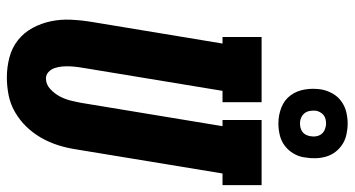

<svg xmlns="http://www.w3.org/2000/svg" viewBox="-257 -769 1034 560"><g transform="rotate(90 260.0 -489.0)"><path d="M206 8Q176 8 147.5 0.5Q119 -7 97 -24.5Q75 -42 61.5 -67Q48 -92 42 -120.5Q36 -149 37.5 -179.5Q39 -210 44 -240L107 -621H88V-735H278V-621H245L179 -221Q177 -210 175.5 -198.5Q174 -187 173.5 -175.5Q173 -164 174 -153Q175 -142 178.5 -131.5Q182 -121 190 -113.5Q198 -106 209 -106Q226 -106 239.5 -118.5Q253 -131 261 -146Q269 -161 273 -177Q277 -193 280 -209L348 -621H330V-735H520V-621H486L415 -190Q411 -165 403 -140Q395 -115 381.5 -91.5Q368 -68 349 -48.5Q330 -29 306.5 -15.5Q283 -2 257 3Q231 8 206 8ZM340 -784Q316 -784 294 -792.5Q272 -801 258.5 -819Q245 -837 241 -861Q237 -885 241 -910Q244 -926 252.5 -941.5Q261 -957 275.5 -967.5Q290 -978 307 -982Q324 -986 340 -986Q356 -986 372 -982.5Q388 -979 400.5 -971Q413 -963 422.5 -951Q432 -939 436.5 -924Q441 -909 441.5 -893Q442 -877 439 -860Q437 -844 428 -828.5Q419 -813 405 -802.5Q391 -792 374 -788Q357 -784 340 -784ZM340 -847Q346 -847 352.5 -848.5Q359 -850 364.5 -854Q370 -858 373 -864Q376 -870 377 -876Q379 -885 377.5 -894Q376 -903 371 -909.5Q366 -916 357.5 -919.5Q349 -923 340 -923Q334 -923 327.5 -921.5Q321 -920 316 -916Q311 -912 307.5 -906Q304 -900 303 -894Q302 -885 303.5 -876Q305 -867 310 -860.5Q315 -854 323 -850.5Q331 -847 340 -847Z"/></g></svg>

Font: Iosevka Curly Slab HvObl
Style: Regular
Weight: 900
Italic angle: -9°
Monospace: yes
Designer: Belleve Invis
Foundry: Belleve Invis
Version: Version 11.1.0; ttfautohint (v1.8.3)